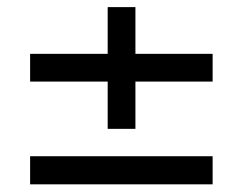

<svg xmlns="http://www.w3.org/2000/svg" viewBox="-20 -582 665 526"><path d="M562.5 -434.5V-358.5H351V-229H275V-358.5H62.5V-434.5H275V-562.5H351V-434.5ZM62.5 -154H562.5V-77H62.5Z"/></svg>

Font: Russisch Sans Medium
Style: Regular
Weight: 500
Width: 4
Designer: Michael Sharanda (font) & Cristiano Sobral (main changes)
Foundry: Michael Sharanda
Version: Version 2.00;September 8, 2020;FontCreator 13.0.0.2681 64-bi